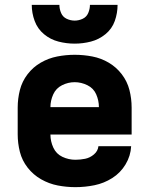

<svg xmlns="http://www.w3.org/2000/svg" viewBox="-20 -764 616 792"><path d="M291 8Q331 8 370 0Q409 -8 443 -29.5Q477 -51 498 -86Q519 -121 521 -161H386Q384 -141 367.5 -127Q351 -113 331 -109Q311 -105 291 -105Q263 -105 237.5 -117Q212 -129 200 -155Q188 -181 188 -209H523V-320Q523 -357 514 -392.5Q505 -428 482.5 -457.5Q460 -487 428.5 -505.5Q397 -524 361 -531Q325 -538 288 -538Q252 -538 216 -531Q180 -524 148 -505.5Q116 -487 93.5 -457.5Q71 -428 62 -392.5Q53 -357 53 -320V-210Q53 -173 62 -137.5Q71 -102 94 -72.5Q117 -43 149.5 -24.5Q182 -6 218 1Q254 8 291 8ZM388 -322H188Q188 -349 199.5 -374.5Q211 -400 236 -412.5Q261 -425 288 -425Q315 -425 340.5 -412.5Q366 -400 377 -374.5Q388 -349 388 -322ZM288 -584Q322 -584 355 -592.5Q388 -601 415 -623Q442 -645 453.5 -677.5Q465 -710 465 -744H351Q351 -727 344 -710.5Q337 -694 321 -686.5Q305 -679 288 -679Q271 -679 255 -686.5Q239 -694 232 -710.5Q225 -727 225 -744H111Q111 -710 123 -677.5Q135 -645 161.5 -623Q188 -601 221 -592.5Q254 -584 288 -584Z"/></svg>

Font: Iosevka Sparkle Extrabold
Style: Regular
Weight: 800
Designer: Belleve Invis
Foundry: Belleve Invis
Version: Version 4.5.0; ttfautohint (v1.8.3)